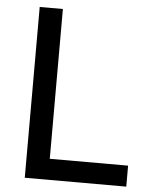

<svg xmlns="http://www.w3.org/2000/svg" viewBox="-51 -742 603 784"><g transform="rotate(5 250.5 -350.0)"><path d="M80 0V-700H175V-86H496V0Z"/></g></svg>

Font: Cabin VF Beta
Style: Regular
Weight: 400
Designer: Pablo Impallari
Foundry: Pablo Impallari. http://www.impallari.com Igino Marini. http://www.ikern.com
Version: Version 2.200